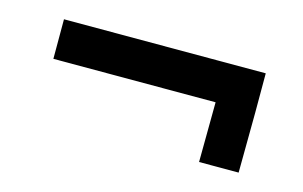

<svg xmlns="http://www.w3.org/2000/svg" viewBox="-42 -399 592 375"><g transform="rotate(15 254.0 -211.5)"><path d="M50 -312H458V-232L457 -111H377L378 -232H50Z"/></g></svg>

Font: Karma
Style: Bold
Weight: 700
Designer: Joana Correia
Foundry: Indian Type Foundry
Version: Version 1.202;PS 1.0;hotconv 1.0.78;makeotf.lib2.5.61930; tt